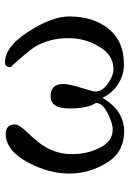

<svg xmlns="http://www.w3.org/2000/svg" viewBox="106 -616 518 770"><g transform="rotate(-90 365.0 -231.0)"><path d="M684 -212Q684 -116 634.5 -54.5Q585 7 492 7Q449 7 412.5 -16.5Q376 -40 358 -79Q306 8 223 8Q140 8 97 -62Q54 -132 54 -212Q54 -292 96 -373Q145 -467 213 -467Q251 -467 251 -429Q251 -413 215 -376Q179 -339 163 -312Q132 -262 132 -202Q132 -142 154 -97Q180 -38 230 -38Q257 -38 297.5 -59Q338 -80 337 -106Q315 -138 315 -212.5Q315 -287 364 -287Q413 -287 413 -237Q413 -212 398 -165Q383 -118 383 -106Q383 -80 414.5 -57.5Q446 -35 473 -35Q531 -35 565 -96Q597 -149 597 -217Q597 -285 567 -342Q554 -365 521.5 -402Q489 -439 485 -443Q481 -447 481 -450Q481 -470 500 -470Q563 -470 623.5 -375.5Q684 -281 684 -212Z"/></g></svg>

Font: GFS Didot
Style: Regular
Weight: 400
Designer: Takis Katsoulidis and George D. Matthiopoulos
Foundry: Takis Katsoulidis and George D. Matthiopoulos
Version: Version 1.0